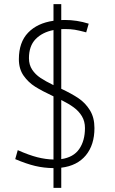

<svg xmlns="http://www.w3.org/2000/svg" viewBox="-20 -808 555 929"><path d="M437 -188.5Q437 -106.9 395.3 -56.4Q353.5 -5.9 276.4 3.4V101.1H238.8V5.4Q192.4 4.9 150.1 -5.1Q107.9 -15.1 53.7 -38.1L65.9 -81.5Q121.1 -57.1 160.9 -47.1Q200.7 -37.1 238.8 -36.1V-341.8Q183.6 -367.7 150.4 -388.4Q117.2 -409.2 94.2 -441.9Q71.3 -474.6 71.3 -521.5Q71.3 -603.5 116 -649.9Q160.6 -696.3 238.8 -707.5V-788.1H276.4V-710.9Q281.7 -711.4 292.5 -711.4Q352.5 -711.4 409.2 -693.4L397 -651.4L386.2 -654.3Q361.8 -660.6 342 -664.1Q322.3 -667.5 293.9 -667.5Q282.2 -667.5 276.4 -667V-378.4Q326.7 -355 359.9 -332.5Q393.1 -310.1 415 -274.7Q437 -239.3 437 -188.5ZM238.8 -396V-662.6Q184.6 -651.9 152.3 -618.7Q120.1 -585.4 120.1 -526.4Q120.1 -494.6 135.5 -471.2Q150.9 -447.8 175.8 -431.2Q200.7 -414.6 238.8 -396ZM391.1 -188.5Q391.1 -221.2 376.2 -245.8Q361.3 -270.5 336.9 -288.3Q312.5 -306.2 276.4 -324.2V-38.1Q335.9 -46.9 363.5 -87.2Q391.1 -127.4 391.1 -188.5Z"/></svg>

Font: Selawik Light
Style: Regular
Weight: 300
Designer: Aaron Bell
Foundry: Microsoft Corporation
Version: Version 1.01